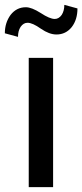

<svg xmlns="http://www.w3.org/2000/svg" viewBox="-55 -765 337 785"><path d="M162.1 0Q137.7 0 62.5 0Q62.5 -20.5 62.5 -51.8Q62.5 -145.5 62.5 -330.1Q62.5 -379.9 62.5 -528.3Q87.9 -528.3 162.1 -528.3Q162.1 -396.5 162.1 0ZM261.7 -730.5Q261.7 -684.6 238.3 -654.3Q213.9 -624 175.8 -624Q146.5 -624 112.3 -647.5Q78.1 -671.9 57.6 -671.9Q41 -671.9 29.3 -655.3Q18.6 -638.7 18.6 -614.3Q1 -619.1 -35.2 -628.9Q-35.2 -671.9 -11.7 -704.1Q12.7 -735.4 50.8 -735.4Q74.2 -735.4 111.3 -711.9Q148.4 -687.5 168.9 -687.5Q185.5 -687.5 197.3 -704.1Q208 -720.7 208 -745.1Q226.6 -740.2 261.7 -730.5Z"/></svg>

Font: Noto Sans Hebrew DECATHLON 
Style: Regular
Weight: 400
Designer: Monotype Design team
Version: Version 1.03 uh